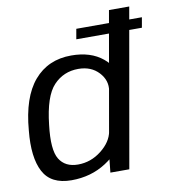

<svg xmlns="http://www.w3.org/2000/svg" viewBox="-87 -860 843 940"><g transform="rotate(-10 335.0 -390.5)"><path d="M335.4 -671.8H661.5L670.4 -722.4H344.3ZM386.4 0H480.5L618.5 -785H517.8L396.1 -92ZM193.2 3.8Q290.5 3.8 365.6 -44.9Q440.7 -93.5 450.4 -146.2L415.5 -200.3Q406.2 -148.4 354 -107.5Q301.8 -66.5 237.8 -66.5Q174.1 -66.5 145.4 -113.3Q116.8 -160 131.5 -282.2Q146.8 -422.6 196.3 -475Q245.8 -527.4 319.2 -527.4Q383.1 -527.4 420.9 -486.6Q458.7 -445.9 449.8 -394.5L502.5 -447.7Q512.2 -500.3 452.8 -549.2Q393.5 -598.1 296.7 -598.1Q181.2 -598.1 111.7 -516.7Q42.3 -435.3 29 -272.5Q15.7 -139.8 53.6 -68Q91.5 3.8 193.2 3.8Z"/></g></svg>

Font: Anybody Thin
Style: Italic
Weight: 100
Italic angle: -10°
Designer: Tyler Finck
Foundry: Etcetera Type Company
Version: Version 1.114;gftools[0.9.25]